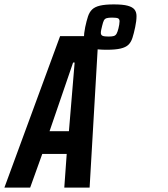

<svg xmlns="http://www.w3.org/2000/svg" viewBox="-62 -852 765 872"><path d="M-42 0 211 -688H385L345 0H230L241 -153H130L75 0ZM163 -256H251L277 -568H270ZM422 -626Q381 -626 359 -632Q337 -638 328 -649.5Q319 -661 319 -679Q319 -689 320.5 -701.5Q322 -714 325 -729Q331 -757 337.5 -777Q344 -797 356.5 -809Q369 -821 392.5 -826.5Q416 -832 455 -832Q496 -832 518 -826Q540 -820 549 -808.5Q558 -797 558 -779Q558 -768 556.5 -755.5Q555 -743 552 -729Q546 -700 539.5 -680Q533 -660 521 -648.5Q509 -637 485.5 -631.5Q462 -626 422 -626ZM431 -686Q447 -686 455 -688.5Q463 -691 467.5 -699Q472 -707 476 -723Q478 -731 479.5 -740Q481 -749 481 -755Q481 -765 474.5 -768.5Q468 -772 447 -772Q431 -772 422.5 -769.5Q414 -767 410 -759.5Q406 -752 402 -735Q400 -727 398 -718Q396 -709 396 -703Q396 -693 403.5 -689.5Q411 -686 431 -686Z"/></svg>

Font: Saira ExtraCondensed
Style: Bold Italic
Weight: 700
Width: 2
Italic angle: -12°
Designer: Hector Gatti with collaboration of the Omnibus-Type team
Foundry: Omnibus-Type
Version: Version 1.101